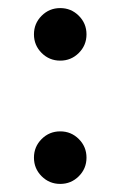

<svg xmlns="http://www.w3.org/2000/svg" viewBox="-20 -443 298 475"><path d="M129 -423Q156 -423 175 -404Q194 -385 194 -358Q194 -331 175 -312Q156 -293 129 -293Q102 -293 83 -312Q64 -331 64 -358Q64 -385 83 -404Q102 -423 129 -423ZM129 -118Q156 -118 175 -99Q194 -80 194 -53Q194 -26 175 -7Q156 12 129 12Q102 12 83 -7Q64 -26 64 -53Q64 -80 83 -99Q102 -118 129 -118Z"/></svg>

Font: Voces
Style: Regular
Weight: 400
Designer: Ana Paula Megda, Pablo Ugerman
Foundry: Ana Paula Megda, Pablo Ugerman
Version: Version 1.100